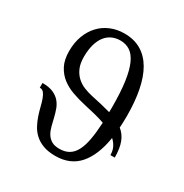

<svg xmlns="http://www.w3.org/2000/svg" viewBox="-170 -861 965 1006"><g transform="rotate(30 313.0 -358.5)"><path d="M53.7 -258.8V-287.1Q93.8 -287.1 118.9 -276.1Q144 -265.1 159.4 -247.3Q174.8 -229.5 183.1 -206.5Q191.4 -183.6 197 -159.7Q202.6 -135.7 208.5 -112.8Q214.4 -89.8 225.1 -72Q235.8 -54.2 253.9 -43.2Q272 -32.2 302.2 -32.2Q335.9 -32.2 359.4 -46.4Q382.8 -60.5 397.7 -89.4Q412.6 -118.2 420.4 -161.9Q428.2 -205.6 431.2 -264.6Q400.4 -275.4 367.2 -283.4Q334 -291.5 301.3 -298.8Q262.7 -307.6 224.9 -320.8Q187 -334 157.2 -356.7Q127.4 -379.4 109.1 -414.6Q90.8 -449.7 90.8 -502Q90.8 -553.7 106.4 -595.2Q122.1 -636.7 149.7 -666Q177.2 -695.3 215.1 -710.9Q252.9 -726.6 297.4 -726.6Q356 -726.6 398.7 -701.2Q441.4 -675.8 469 -628.2Q496.6 -580.6 510 -512.2Q523.4 -443.8 523.4 -357.4Q523.4 -338.9 522.7 -321.5Q522 -304.2 521 -287.1Q549.3 -264.6 563 -229.2Q576.7 -193.8 577.1 -137.7H550.8Q550.8 -164.1 540.8 -184.1Q530.8 -204.1 513.7 -219.7Q495.6 -107.9 443.8 -48.6Q392.1 10.7 302.2 10.7Q258.8 10.7 228.3 -0.7Q197.8 -12.2 177 -31.2Q156.2 -50.3 143.3 -74.5Q130.4 -98.6 121.8 -124Q113.3 -149.4 107.4 -173.6Q101.6 -197.8 94.7 -216.8Q87.9 -235.8 78.6 -247.3Q69.3 -258.8 53.7 -258.8ZM433.1 -357.4Q433.1 -449.2 424.3 -511.7Q415.5 -574.2 398.2 -612.5Q380.9 -650.9 355.5 -667.5Q330.1 -684.1 297.4 -684.1Q269.5 -684.1 246.6 -673.6Q223.6 -663.1 207.3 -641.8Q190.9 -620.6 181.9 -588.6Q172.9 -556.6 172.9 -514.2Q172.9 -474.6 184.8 -447.3Q196.8 -419.9 216.6 -401.9Q236.3 -383.8 261.7 -373.5Q287.1 -363.3 314.5 -357.4Q348.6 -350.1 378.2 -343.3Q407.7 -336.4 432.6 -329.1Q432.6 -335.9 432.9 -343Q433.1 -350.1 433.1 -357.4Z"/></g></svg>

Font: Arian AMU Serif
Style: Regular
Weight: 400
Designer: Ruben Hakobyan (Tarumian)
Foundry: Ruben Hakobyan (Tarumian)
Version: Version 1.002